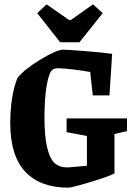

<svg xmlns="http://www.w3.org/2000/svg" viewBox="-20 -846 611 877"><path d="M254.9 -652.8 149.9 -786.1 192.9 -826.2 294.9 -754.9H304.2L404.8 -826.2L449.2 -786.1L342.8 -652.8ZM292 11.2Q164.1 11.2 95.5 -61.5Q26.9 -134.3 26.9 -283.2Q26.9 -405.8 59.1 -488.8Q88.9 -527.8 163.8 -573.5Q238.8 -619.1 269 -619.1Q287.6 -619.1 369.6 -612.5Q451.7 -606 492.2 -600.1L480 -410.2H403.8L392.1 -517.1Q365.2 -522.5 317.6 -528.3Q270 -534.2 248 -534.2Q230.5 -534.2 221.2 -528.8Q204.6 -518.6 193.8 -458.7Q183.1 -398.9 183.1 -310.1Q183.1 -222.2 195.6 -171.1Q208 -120.1 230.2 -100.6Q252.4 -81.1 289.1 -81.1L377 -88.9V-225.1L284.2 -242.2V-305.2H560.1V-247.1L502.9 -233.9V-54.2Q481.9 -41.5 395 -15.1Q308.1 11.2 292 11.2Z"/></svg>

Font: Grenze
Style: Bold
Weight: 700
Designer: Renata Polastri
Foundry: Omnibus-Type
Version: Version 1.002;PS 001.002;hotconv 1.0.88;makeotf.lib2.5.64775